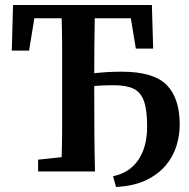

<svg xmlns="http://www.w3.org/2000/svg" viewBox="-20 -684 755 766"><path d="M27 -482 32 -664H586L591 -490H522L502 -611H358Q357 -556 356.5 -501Q356 -446 356 -392Q410 -398 465 -398Q592 -398 644.5 -345.5Q697 -293 697 -186Q697 -144 684 -102Q671 -60 641.5 -24.5Q612 11 563.5 34.5Q515 58 443 62L431 19Q496 6 531.5 -45.5Q567 -97 567 -180Q567 -246 554 -281.5Q541 -317 512 -330.5Q483 -344 435 -344Q391 -344 356 -341V-310Q356 -233 356.5 -155Q357 -77 359 0H132V-47L226 -57Q228 -119 228 -182.5Q228 -246 228 -310V-353Q228 -417 228 -482Q228 -547 226 -611H117L96 -482Z"/></svg>

Font: Source Serif 4 Semibold
Style: Regular
Weight: 600
Designer: Frank Grießhammer
Foundry: Adobe
Version: Version 4.005;hotconv 1.1.0;makeotfexe 2.6.0